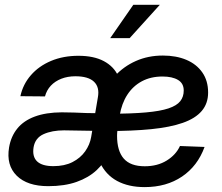

<svg xmlns="http://www.w3.org/2000/svg" viewBox="-20 -764 919 796"><path d="M180.2 7.8Q93.3 7.8 49.3 -35.6Q5.4 -79.1 17.6 -152.8Q25.4 -198.7 51.8 -231.2Q78.1 -263.7 124.3 -280.8Q170.4 -297.9 235.8 -298.3Q262.7 -298.3 286.4 -297.4Q310.1 -296.4 337.2 -295.4Q364.3 -294.4 399.9 -294.4L392.6 -221.2Q356.4 -221.2 318.4 -222.4Q280.3 -223.6 245.6 -223.6Q195.8 -223.6 160.6 -207.8Q125.5 -191.9 119.1 -152.8Q113.3 -114.3 134 -94.7Q154.8 -75.2 201.2 -75.2Q247.6 -75.2 280.5 -92Q313.5 -108.9 333 -136.5Q352.5 -164.1 357.9 -195.8L385.7 -359.9Q393.6 -402.3 369.9 -425Q346.2 -447.8 292.5 -447.8Q260.3 -447.8 234.1 -437.5Q208 -427.2 190.7 -408.7Q173.3 -390.1 166.5 -364.3L64.5 -365.2Q75.2 -414.6 108.2 -452.4Q141.1 -490.2 191.7 -511.5Q242.2 -532.7 305.2 -532.7Q369.1 -532.7 410.6 -510.5Q452.1 -488.3 469.7 -449.2Q487.3 -410.2 478.5 -359.4L440.9 -132.8L432.6 -132.3Q414.6 -90.3 380.9 -58.8Q347.2 -27.3 297.4 -9.8Q247.6 7.8 180.2 7.8ZM579.6 11.7Q512.7 11.7 465.3 -13.9Q418 -39.6 393.8 -91.3Q369.6 -143.1 372.1 -221.2Q374 -291.5 395.5 -348.9Q417 -406.2 454.8 -447.5Q492.7 -488.8 543.5 -511.2Q594.2 -533.7 655.3 -533.7Q710.4 -533.7 752.7 -515.9Q794.9 -498 818.8 -463.6Q842.8 -429.2 842.8 -380.4Q842.8 -335 816.4 -304Q790 -272.9 737.5 -254.6Q685.1 -236.3 606.9 -228.5Q528.8 -220.7 424.8 -220.7L434.6 -292.5Q525.4 -292.5 585 -297.9Q644.5 -303.2 678.7 -314.7Q712.9 -326.2 727.3 -344.5Q741.7 -362.8 741.7 -388.7Q741.7 -418.5 718 -432.6Q694.3 -446.8 653.8 -446.8Q605 -446.8 568.1 -427Q531.2 -407.2 507.8 -371.1Q484.4 -335 476.1 -285.2Q473.6 -271 471.2 -255.6Q468.8 -240.2 467 -225.8Q465.3 -211.4 465.3 -201.2Q465.3 -138.2 493.2 -106.4Q521 -74.7 580.1 -74.7Q632.8 -74.7 671.1 -98.4Q709.5 -122.1 726.1 -158.7L828.1 -154.8Q799.3 -75.7 734.6 -32Q669.9 11.7 579.6 11.7ZM437 -606 532.7 -744.1H642.6L517.6 -606Z"/></svg>

Font: Inter 28pt Medium
Style: Italic
Weight: 500
Italic angle: -9.3988°
Designer: Rasmus Andersson
Foundry: rsms
Version: Version 4.001;git-66647c0bb